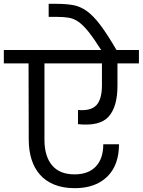

<svg xmlns="http://www.w3.org/2000/svg" viewBox="-47 -1001 745 1002"><path d="M344 -19Q282 -19 236.5 -37.5Q191 -56 161.5 -89.5Q132 -123 117.5 -169.5Q103 -216 103 -273L102 -670H-27V-740H481Q443 -800 415.5 -834.5Q388 -869 363.5 -886.5Q339 -904 312 -908.5Q285 -913 249 -913H207V-981H248Q297 -981 334 -974.5Q371 -968 405 -944Q439 -920 475.5 -872Q512 -824 561 -740H678V-670H566V-554Q566 -443 519.5 -392Q473 -341 360 -353V-427Q427 -421 456 -452Q485 -483 485 -556V-670H185V-271Q185 -186 224.5 -138.5Q264 -91 342 -91Q414 -91 453 -132Q492 -173 492 -248H574Q574 -139 512.5 -79Q451 -19 344 -19Z"/></svg>

Font: Poppins
Style: Regular
Weight: 400
Designer: Ninad Kale (Devanagari), Jonny Pinhorn (Latin)
Foundry: Indian Type Foundry
Version: Version 3.002 2017